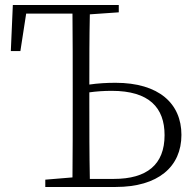

<svg xmlns="http://www.w3.org/2000/svg" viewBox="-20 -743 769 763"><path d="M160 0H440C608 0 701 -80 701 -207C701 -331 612 -414 439 -414C404 -414 370 -412 335 -407C335 -501 335 -594 337 -686L452 -694V-723H31L23 -540H61L84 -689H268C269 -590 269 -490 269 -390V-333C269 -234 269 -135 268 -38L160 -29ZM335 -376C364 -380 393 -382 424 -382C573 -382 634 -315 634 -206C634 -89 564 -32 432 -32H337C335 -132 335 -232 335 -333Z"/></svg>

Font: Noto Serif CJK SC ExtraLight
Style: Regular
Weight: 200
Designer: Ryoko NISHIZUKA 西塚涼子 (kana & ideographs); Frank Grießhammer (Latin, Greek & Cyrillic); Wenlong ZHANG 张文龙 (bopomofo); San
Foundry: Adobe
Version: Version 2.001;hotconv 1.1.0;makeotfexe 2.6.0